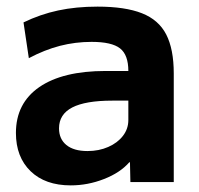

<svg xmlns="http://www.w3.org/2000/svg" viewBox="-20 -550 601 580"><path d="M193.6 10Q116.7 10 72.4 -32.8Q28.1 -75.7 28.1 -148.4Q28.1 -238.1 98.7 -286.9Q169.4 -335.6 299.1 -335.6H367.7Q367.7 -384.3 342.6 -403.9Q317.5 -423.5 256.7 -423.5Q207.6 -423.5 161.3 -411.6Q114.9 -399.6 67.1 -374.3L51 -482.3Q101.5 -506.8 155.6 -518.4Q209.6 -530 274.6 -530Q358 -530 408.7 -510Q459.4 -490.1 482.2 -445.7Q504.9 -401.3 504.9 -328.3V0H373.9L372.6 -59.9H370.7Q343.2 -28.3 294.2 -9.2Q245.3 10 193.6 10ZM244.2 -93.7Q278.9 -93.7 307 -106.1Q335.1 -118.4 351.4 -139.6Q367.7 -160.7 367.7 -187.4V-246H319.1Q238.3 -246 198.3 -225.4Q158.3 -204.7 158.3 -162.3Q158.3 -130.1 180.6 -111.9Q203 -93.7 244.2 -93.7Z"/></svg>

Font: M PLUS 2 Thin
Style: Regular
Weight: 100
Designer: Coji Morishita
Foundry: UNDERFOREST DESIGN
Version: Version 1.001